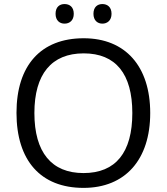

<svg xmlns="http://www.w3.org/2000/svg" viewBox="-20 -913 819 943"><path d="M252.9 -845.2C252.9 -878.9 272.9 -893.1 296.9 -893.1C321.8 -893.1 342.3 -878.9 342.3 -845.2C342.3 -812.5 321.8 -796.9 296.9 -796.9C272.9 -796.9 252.9 -812.5 252.9 -845.2ZM439 -845.2C439 -878.9 459 -893.1 482.9 -893.1C506.8 -893.1 527.8 -878.9 527.8 -845.2C527.8 -812.5 506.8 -796.9 482.9 -796.9C459 -796.9 439 -812.5 439 -845.2ZM717.8 -357.9C717.8 -129.4 595.7 9.8 390.1 9.8C179.7 9.8 61 -124.5 61 -358.9C61 -591.3 180.2 -725.1 391.1 -725.1C596.2 -725.1 717.8 -586.9 717.8 -357.9ZM148.9 -357.9C148.9 -164.6 233.4 -63 390.1 -63C548.3 -63 629.9 -164.1 629.9 -357.9C629.9 -549.8 548.8 -650.9 391.1 -650.9C232.9 -650.9 148.9 -548.8 148.9 -357.9Z"/></svg>

Font: OpenSansEmoji
Style: Regular
Weight: 400
Foundry: MorbZ
Version: Version 1.000;PS 001.000;hotconv 1.0.70;makeotf.lib2.5.58329